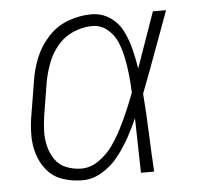

<svg xmlns="http://www.w3.org/2000/svg" viewBox="-44 -584 665 637"><g transform="rotate(-5 288.0 -265.0)"><path d="M206 8Q240 8 271.5 -11Q303 -30 325.5 -58.5Q348 -87 365.5 -118.5Q383 -150 397 -182Q398 -136 399 -91Q400 -46 401 0H445Q441 -65 438.5 -130.5Q436 -196 431 -261Q457 -328 481.5 -395.5Q506 -463 531 -530H487Q471 -484 454.5 -437.5Q438 -391 422 -345Q417 -378 409 -410Q401 -442 386.5 -471.5Q372 -501 344.5 -519.5Q317 -538 282 -538Q244 -538 205.5 -524Q167 -510 138.5 -479Q110 -448 95 -411Q80 -374 74 -335L56 -225Q50 -192 49.5 -158Q49 -124 58.5 -93Q68 -62 88.5 -37.5Q109 -13 140.5 -2.5Q172 8 206 8ZM206 -31Q180 -31 156 -40.5Q132 -50 118 -70.5Q104 -91 98 -115.5Q92 -140 93 -166.5Q94 -193 98 -219L116 -329Q122 -360 133.5 -390.5Q145 -421 167 -447Q189 -473 220 -486Q251 -499 282 -499Q311 -499 333 -480.5Q355 -462 365.5 -436Q376 -410 381.5 -382Q387 -354 390 -325.5Q393 -297 394 -268Q383 -238 370.5 -209Q358 -180 343.5 -151.5Q329 -123 310.5 -96.5Q292 -70 264 -50.5Q236 -31 206 -31Z"/></g></svg>

Font: Iosevka Sparkle XLtObl
Style: Regular
Weight: 200
Italic angle: -9°
Designer: Belleve Invis
Foundry: Belleve Invis
Version: Version 4.5.0; ttfautohint (v1.8.3)